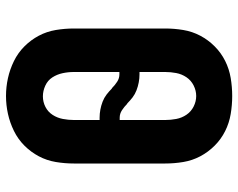

<svg xmlns="http://www.w3.org/2000/svg" viewBox="-97 -689 794 640"><g transform="rotate(-90 300.0 -369.0)"><path d="M300 8Q270 8 240 3Q210 -2 183 -15.5Q156 -29 134.5 -50.5Q113 -72 99 -98.5Q85 -125 80 -155Q75 -185 75 -215V-520Q75 -550 80 -580Q85 -610 99 -636.5Q113 -663 134.5 -684.5Q156 -706 183.5 -719.5Q211 -733 240.5 -739.5Q270 -746 300 -746Q330 -746 359.5 -739.5Q389 -733 416.5 -719.5Q444 -706 465.5 -684.5Q487 -663 501 -636.5Q515 -610 520 -580Q525 -550 525 -520V-215Q525 -185 520 -155Q515 -125 501 -98.5Q487 -72 465.5 -50.5Q444 -29 417 -15.5Q390 -2 360 3Q330 8 300 8ZM372 -368Q374 -368 376 -368Q378 -368 380 -368V-520Q380 -539 376 -557.5Q372 -576 362 -591.5Q352 -607 334.5 -615Q317 -623 299 -623Q280 -623 263.5 -614.5Q247 -606 237 -590.5Q227 -575 223.5 -556.5Q220 -538 220 -520V-434Q222 -434 224 -434Q226 -434 228 -434Q241 -434 254.5 -431.5Q268 -429 281 -424Q294 -419 304.5 -411Q315 -403 325 -393H326Q336 -383 347.5 -375.5Q359 -368 372 -368ZM300 -112Q318 -112 335 -120.5Q352 -129 362.5 -144.5Q373 -160 376.5 -178.5Q380 -197 380 -215V-301Q378 -301 376 -301Q374 -301 372 -301Q359 -301 345.5 -303.5Q332 -306 319 -311Q306 -316 295.5 -324Q285 -332 275 -342H274Q264 -352 252.5 -359.5Q241 -367 228 -367Q226 -367 224 -367Q222 -367 220 -367V-215Q220 -197 223.5 -178.5Q227 -160 237.5 -144.5Q248 -129 265 -120.5Q282 -112 300 -112Z"/></g></svg>

Font: Iosevka Curly Slab HvEx
Style: Regular
Weight: 900
Width: 7
Monospace: yes
Designer: Belleve Invis
Foundry: Belleve Invis
Version: Version 11.1.0; ttfautohint (v1.8.3)